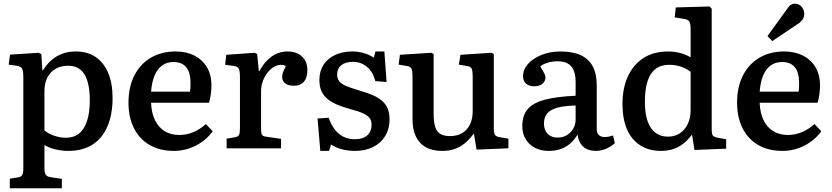

<svg xmlns="http://www.w3.org/2000/svg" viewBox="-20 -801 4491 1037"><path d="M33 216V164L78 157Q93 155 99.5 145Q106 135 106 110V-382Q106 -419 99 -431Q92 -443 70 -446L27 -452L34 -506L189 -516L203 -509L209 -421H212Q234 -456 260 -478Q286 -500 318.5 -511.5Q351 -523 389 -523Q452 -523 496 -493.5Q540 -464 564 -408Q588 -352 588 -272Q588 -183 560.5 -118.5Q533 -54 479.5 -20Q426 14 349 14Q313 14 278 5.5Q243 -3 220 -18V108Q220 132 227 142.5Q234 153 253 156L314 165V216ZM336 -57Q378 -57 406.5 -79.5Q435 -102 450 -147.5Q465 -193 465 -259Q465 -322 452 -363.5Q439 -405 413.5 -425.5Q388 -446 349 -446Q308 -446 279.5 -429Q251 -412 235.5 -381.5Q220 -351 220 -307V-97Q239 -80 271.5 -68.5Q304 -57 336 -57Z M919 14Q843 14 788 -18Q733 -50 703.5 -108.5Q674 -167 674 -246Q674 -332 706 -394Q738 -456 795 -489.5Q852 -523 928 -523Q986 -523 1029.5 -501Q1073 -479 1097.5 -438Q1122 -397 1122 -341Q1122 -320 1119 -295.5Q1116 -271 1109 -246H796Q798 -191 817 -152Q836 -113 869.5 -92.5Q903 -72 948 -72Q989 -72 1025 -87.5Q1061 -103 1092 -131L1129 -92Q1093 -43 1037.5 -14.5Q982 14 919 14ZM796 -306H1006Q1008 -316 1008.5 -328Q1009 -340 1009 -353Q1009 -409 986 -437.5Q963 -466 917 -466Q881 -466 855.5 -447.5Q830 -429 815 -393.5Q800 -358 796 -306Z M1204 0V-52L1250 -60Q1266 -63 1271 -72.5Q1276 -82 1276 -108V-383Q1276 -417 1270 -429.5Q1264 -442 1242 -445L1196 -451L1202 -505L1356 -516L1369 -509L1378 -417H1381Q1408 -468 1447 -495.5Q1486 -523 1533 -523Q1582 -523 1611 -496Q1640 -469 1640 -424Q1640 -396 1632 -377Q1624 -358 1607.5 -348Q1591 -338 1567 -338Q1536 -338 1520 -351Q1504 -364 1504 -385Q1504 -393 1506 -401.5Q1508 -410 1512.5 -420.5Q1517 -431 1524 -445Q1502 -455 1478.5 -448Q1455 -441 1435 -420.5Q1415 -400 1402.5 -370.5Q1390 -341 1390 -307V-106Q1390 -82 1394.5 -73.5Q1399 -65 1416 -63L1498 -51V0Z M1710 14 1695 -161 1755 -165Q1769 -126 1789.5 -100Q1810 -74 1837 -61.5Q1864 -49 1896 -49Q1940 -49 1963.5 -70Q1987 -91 1987 -128Q1987 -150 1976 -164Q1965 -178 1939.5 -189.5Q1914 -201 1871 -212Q1831 -223 1799.5 -236.5Q1768 -250 1747 -268Q1726 -286 1715.5 -310.5Q1705 -335 1705 -369Q1705 -416 1727 -450.5Q1749 -485 1789.5 -504Q1830 -523 1883 -523Q1918 -523 1949 -513Q1980 -503 1999 -489L2008 -523H2056L2068 -358L2007 -363Q1995 -412 1962.5 -439.5Q1930 -467 1887 -467Q1846 -467 1823.5 -449Q1801 -431 1801 -398Q1801 -377 1812 -362.5Q1823 -348 1848.5 -337Q1874 -326 1915 -314Q1958 -302 1990 -288.5Q2022 -275 2043 -257Q2064 -239 2074 -214.5Q2084 -190 2084 -156Q2084 -105 2060.5 -66.5Q2037 -28 1995 -7Q1953 14 1898 14Q1857 14 1823.5 4.5Q1790 -5 1768 -21L1757 14Z M2369 14Q2290 14 2249 -30Q2208 -74 2208 -157V-384Q2208 -418 2202.5 -430Q2197 -442 2175 -445L2133 -452L2140 -505L2310 -516L2322 -509V-187Q2322 -142 2330.5 -115.5Q2339 -89 2358.5 -77.5Q2378 -66 2410 -66Q2449 -66 2476 -82Q2503 -98 2518 -128Q2533 -158 2533 -199V-384Q2533 -419 2527.5 -430.5Q2522 -442 2499 -445L2458 -452L2467 -505L2634 -516L2647 -509V-108Q2647 -82 2653.5 -72.5Q2660 -63 2679 -60L2726 -52V0L2554 7L2540 -77H2537Q2514 -46 2489 -26Q2464 -6 2435 4Q2406 14 2369 14Z M2945 14Q2880 14 2840.5 -23Q2801 -60 2801 -121Q2801 -177 2829.5 -211Q2858 -245 2921 -262Q2984 -279 3089 -284V-356Q3089 -396 3078.5 -421Q3068 -446 3046.5 -458Q3025 -470 2989 -470Q2963 -470 2937 -462Q2911 -454 2898 -442Q2908 -426 2914.5 -414.5Q2921 -403 2923.5 -395.5Q2926 -388 2926 -382Q2926 -362 2909.5 -348.5Q2893 -335 2866 -335Q2837 -335 2821 -349.5Q2805 -364 2805 -390Q2805 -426 2832 -456Q2859 -486 2905 -504.5Q2951 -523 3007 -523Q3073 -523 3116.5 -503Q3160 -483 3181.5 -442.5Q3203 -402 3203 -340V-106Q3203 -83 3214 -72Q3225 -61 3246 -61Q3257 -61 3267.5 -63Q3278 -65 3291 -69L3301 -28Q3282 -10 3254 2Q3226 14 3200 14Q3155 14 3130 -9Q3105 -32 3099 -74Q3082 -45 3060 -26Q3038 -7 3009.5 3.5Q2981 14 2945 14ZM2992 -58Q3020 -58 3041.5 -71Q3063 -84 3076 -106Q3089 -128 3089 -156V-231Q3031 -230 2992.5 -220Q2954 -210 2936 -189Q2918 -168 2918 -134Q2918 -99 2937.5 -78.5Q2957 -58 2992 -58Z M3550 14Q3485 14 3438 -16Q3391 -46 3366.5 -102.5Q3342 -159 3342 -239Q3342 -326 3372 -390Q3402 -454 3457 -488.5Q3512 -523 3589 -523Q3622 -523 3654.5 -514.5Q3687 -506 3710 -491V-642Q3710 -675 3702.5 -686Q3695 -697 3667 -700L3624 -707L3630 -761L3812 -766L3824 -754V-102Q3824 -78 3830 -69.5Q3836 -61 3857 -57L3902 -49V2L3731 9L3718 -71H3715Q3695 -44 3670.5 -25Q3646 -6 3616.5 4Q3587 14 3550 14ZM3587 -63Q3625 -63 3652 -81Q3679 -99 3694.5 -131Q3710 -163 3710 -206V-413Q3686 -432 3656.5 -441.5Q3627 -451 3594 -451Q3550 -451 3521 -429Q3492 -407 3477.5 -362.5Q3463 -318 3463 -250Q3463 -189 3477.5 -147Q3492 -105 3520 -84Q3548 -63 3587 -63Z M4206 14Q4130 14 4075 -18Q4020 -50 3990.5 -108.5Q3961 -167 3961 -246Q3961 -332 3993 -394Q4025 -456 4082 -489.5Q4139 -523 4215 -523Q4273 -523 4316.5 -501Q4360 -479 4384.5 -438Q4409 -397 4409 -341Q4409 -320 4406 -295.5Q4403 -271 4396 -246H4083Q4085 -191 4104 -152Q4123 -113 4156.5 -92.5Q4190 -72 4235 -72Q4276 -72 4312 -87.5Q4348 -103 4379 -131L4416 -92Q4380 -43 4324.5 -14.5Q4269 14 4206 14ZM4083 -306H4293Q4295 -316 4295.5 -328Q4296 -340 4296 -353Q4296 -409 4273 -437.5Q4250 -466 4204 -466Q4168 -466 4142.5 -447.5Q4117 -429 4102 -393.5Q4087 -358 4083 -306ZM4151 -579 4125 -606 4230 -751Q4241 -768 4251 -774.5Q4261 -781 4272 -781Q4289 -781 4300.5 -772.5Q4312 -764 4318 -751.5Q4324 -739 4324 -726Q4324 -710 4315 -696Q4306 -682 4288 -671Z"/></svg>

Font: Literata 18pt Medium
Style: Regular
Weight: 500
Designer: Latin by Veronika Burian and Jose Scaglione. Greek by Irene Vlachou. Cyrillic by Vera Evstafieva.
Foundry: TypeTogether
Version: Version 3.103;gftools[0.9.29]